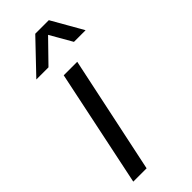

<svg xmlns="http://www.w3.org/2000/svg" viewBox="-239 -772 810 810"><g transform="rotate(-45 165.5 -367.0)"><path d="M21.6 0 131.3 -524.7H211.9L101.1 0ZM37.1 -593.9 170.4 -733.6H251.3L331.1 -593.9H261.6L205.3 -692L109.6 -593.9Z"/></g></svg>

Font: Mona Sans ExtraLight
Style: Italic
Weight: 200
Italic angle: -11.6951°
Designer: Deni Anggara
Foundry: GitHub
Version: Version 2.000